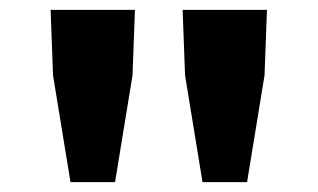

<svg xmlns="http://www.w3.org/2000/svg" viewBox="-20 -705 640 387"><path d="M122.1 -337.9 86.9 -553.2 82 -685.1H252L247.1 -553.2L211.9 -337.9ZM388.2 -337.9 353 -553.2 348.1 -685.1H518.1L513.2 -553.2L478 -337.9Z"/></svg>

Font: Office Code Pro Bold
Style: Regular
Weight: 700
Designer: Nathan Rutzky & Paul D. Hunt
Foundry: Adobe Systems Incorporated
Version: Version 1.004;PS 001.004;hotconv 1.0.70;makeotf.lib2.5.58329